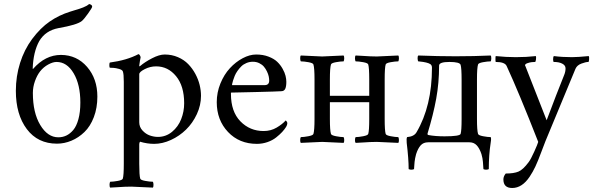

<svg xmlns="http://www.w3.org/2000/svg" viewBox="-20 -710 2960 958"><path d="M59.1 -256.8Q59.1 -329.1 80.1 -395.8Q101.1 -462.4 140.1 -515.1Q181.6 -570.8 228.3 -602.8Q274.9 -634.8 330.1 -651.9Q339.8 -654.8 355.2 -659.7Q370.6 -664.6 377.9 -666.7Q385.3 -668.9 395 -672.9Q404.8 -676.8 411.6 -680.7Q418.5 -684.6 424.8 -689.9Q439.9 -686.5 439.9 -676.8Q439.9 -671.4 419.4 -642.6Q398.9 -613.8 388.2 -605Q364.3 -585.9 272 -569.8Q207 -557.6 175.8 -504.9Q146 -451.2 143.1 -367.2L145 -366.2Q206.1 -436 284.2 -436Q363.3 -435.5 414.6 -376.2Q465.8 -316.9 465.8 -228Q465.8 -171.4 448.2 -125.5Q430.7 -79.6 401.4 -51.3Q372.1 -22.9 336.7 -8.1Q301.3 6.8 264.2 6.8Q168.5 6.8 113.8 -65.9Q59.1 -138.7 59.1 -256.8ZM144 -246.1Q144 -147.5 180.9 -86.2Q217.8 -24.9 271 -24.9Q292.5 -24.9 311 -33.7Q329.6 -42.5 345.7 -61.5Q361.8 -80.6 371.3 -115.5Q380.9 -150.4 380.9 -198.2Q380.9 -288.1 347.4 -344.5Q314 -400.9 262.2 -400.9Q244.1 -400.9 220.7 -388.2Q197.3 -375.5 180.2 -354Q164.6 -334 154.3 -304.9Q144 -275.9 144 -246.1Z M527.8 -372.1Q525.9 -374 525.6 -384Q525.4 -394 527.8 -397.9Q612.8 -409.2 670.9 -439.9Q674.3 -439.9 678 -433.8Q681.6 -427.7 681.6 -423.8L678.2 -405.8Q674.8 -387.7 674.8 -382.8Q674.8 -378.9 676.8 -378.9Q677.7 -378.9 679.7 -380.9Q703.1 -400.9 739 -419.4Q774.9 -438 801.8 -438Q837.4 -438 867.9 -424.8Q898.4 -411.6 919.2 -390.1Q939.9 -368.7 954.6 -341.6Q969.2 -314.5 976.1 -286.4Q982.9 -258.3 982.9 -231.9Q982.9 -185.1 962.2 -140.4Q941.4 -95.7 908.4 -63.5Q875.5 -31.2 833 -11.7Q790.5 7.8 749 7.8Q714.4 7.8 678.7 -2.9Q674.8 2 674.8 9.8V106.9Q674.8 165 679.7 181.2Q681.6 188.5 704.6 192.6Q727.5 196.8 742.7 196.8Q745.6 200.7 745.8 211.4Q746.1 222.2 742.7 226.1Q640.1 221.2 635.7 221.2Q618.2 221.2 602.1 221.9Q585.9 222.7 564.9 224.1Q543.9 225.6 529.8 226.1Q526.4 222.2 526.6 211.4Q526.9 200.7 529.8 196.8Q544.9 196.8 567.9 192.6Q590.8 188.5 592.8 181.2Q597.7 165 597.7 106.9V-301.8Q597.7 -341.8 592.8 -354Q589.8 -361.8 573.7 -366.2Q557.6 -370.6 546.9 -371.3Q536.1 -372.1 527.8 -372.1ZM674.8 -100.1Q674.8 -76.2 691.2 -58.6Q707.5 -41 728 -33.9Q748.5 -26.9 768.1 -26.9Q807.6 -26.9 838.4 -52.2Q869.1 -77.6 884 -115.5Q898.9 -153.3 898.9 -194.8Q898.9 -280.8 858.6 -329.8Q818.4 -378.9 758.8 -378.9Q729.5 -378.9 702.1 -365Q674.8 -351.1 674.8 -339.8Z M1061.5 -200.2Q1061.5 -248.5 1079.8 -293.5Q1098.1 -338.4 1127 -369.6Q1155.8 -400.9 1190.7 -419.4Q1225.6 -438 1258.3 -438Q1292.5 -438 1319.8 -427.5Q1347.2 -417 1363.3 -401.6Q1379.4 -386.2 1390.1 -366.9Q1400.9 -347.7 1404.8 -331.5Q1408.7 -315.4 1408.7 -301.8Q1408.7 -278.8 1403.3 -267.1Q1397.9 -255.4 1384.3 -254.9Q1364.3 -253.4 1254.9 -250.7Q1145.5 -248 1132.3 -248V-241.2Q1132.3 -153.3 1179.4 -104.7Q1226.6 -56.2 1295.4 -56.2Q1331.5 -56.2 1360.6 -73.5Q1389.6 -90.8 1405.3 -108.9Q1405.8 -108.9 1407.7 -107.2Q1409.7 -105.5 1411.6 -102.1Q1413.6 -98.6 1413.6 -95.2Q1413.6 -86.9 1407.7 -77.1Q1399.9 -64.5 1387.9 -51.5Q1376 -38.6 1357.9 -24.2Q1339.8 -9.8 1314.5 -1Q1289.1 7.8 1261.7 7.8Q1173.8 7.8 1117.7 -51.5Q1061.5 -110.8 1061.5 -200.2ZM1137.7 -285.2H1300.3Q1323.2 -285.2 1323.2 -308.1Q1323.2 -317.4 1320.8 -328.9Q1318.4 -340.3 1312 -353.5Q1305.7 -366.7 1296.9 -377.2Q1288.1 -387.7 1273.7 -394.8Q1259.3 -401.9 1241.7 -401.9Q1224.6 -401.9 1209.5 -395.5Q1194.3 -389.2 1183.8 -378.7Q1173.3 -368.2 1164.8 -356Q1156.2 -343.8 1151.1 -331.3Q1146 -318.8 1142.8 -308.3Q1139.6 -297.9 1138.4 -291.5Q1137.2 -285.2 1137.7 -285.2Z M1481 2.9Q1477.5 -1 1477.8 -11.5Q1478 -22 1481 -25.9Q1495.6 -25.9 1518.8 -30.3Q1542 -34.7 1543.9 -42Q1549.3 -59.6 1549.3 -116.2V-314Q1549.3 -370.6 1543.9 -388.2Q1542 -395.5 1519 -399.7Q1496.1 -403.8 1481 -403.8Q1478 -407.7 1477.8 -418.5Q1477.5 -429.2 1481 -433.1Q1583.5 -428.2 1587.4 -428.2Q1591.8 -428.2 1694.3 -433.1Q1697.8 -429.2 1697.5 -418.5Q1697.3 -407.7 1694.3 -403.8Q1679.2 -403.8 1656.2 -399.7Q1633.3 -395.5 1631.3 -388.2Q1626 -370.6 1626 -314V-231.9H1822.3V-314Q1822.3 -372.1 1817.4 -388.2Q1815.4 -395.5 1792.5 -399.7Q1769.5 -403.8 1754.4 -403.8Q1751.5 -407.7 1751.2 -418.5Q1751 -429.2 1754.4 -433.1Q1768.6 -432.6 1789.6 -431.2Q1810.5 -429.7 1826.7 -429Q1842.8 -428.2 1860.4 -428.2Q1864.7 -428.2 1967.3 -433.1Q1970.7 -429.2 1970.5 -418.5Q1970.2 -407.7 1967.3 -403.8Q1952.1 -403.8 1929.2 -399.7Q1906.2 -395.5 1904.3 -388.2Q1899.4 -372.1 1899.4 -314V-116.2Q1899.4 -58.1 1904.3 -42Q1906.2 -34.7 1929.4 -30.3Q1952.6 -25.9 1967.3 -25.9Q1970.2 -22 1970.5 -11.5Q1970.7 -1 1967.3 2.9Q1864.7 -2 1860.4 -2Q1842.8 -2 1826.7 -1.2Q1810.5 -0.5 1789.6 1Q1768.6 2.4 1754.4 2.9Q1751 -1 1751.2 -11.5Q1751.5 -22 1754.4 -25.9Q1769 -25.9 1792.2 -30.3Q1815.4 -34.7 1817.4 -42Q1822.3 -58.1 1822.3 -116.2V-200.2H1626V-116.2Q1626 -59.6 1631.3 -42Q1633.3 -34.7 1656.5 -30.3Q1679.7 -25.9 1694.3 -25.9Q1697.3 -22 1697.5 -11.5Q1697.8 -1 1694.3 2.9Q1591.8 -2 1587.4 -2Q1583.5 -2 1481 2.9Z M2009.3 2.9Q2007.3 -19 2011.2 -25.9Q2045.9 -28.8 2058.1 -49.8Q2135.3 -180.7 2135.3 -372.1Q2135.3 -384.8 2127 -390.1Q2112.8 -399.4 2072.8 -403.3Q2071.8 -403.3 2071 -403.3Q2070.3 -403.3 2069.1 -403.6Q2067.9 -403.8 2066.9 -403.8Q2064.5 -406.2 2063.7 -417Q2063 -427.7 2066.9 -433.1Q2167 -429.2 2252.9 -429.2Q2346.2 -429.2 2428.2 -433.1Q2431.6 -429.2 2431.4 -418.5Q2431.2 -407.7 2428.2 -403.8Q2413.1 -403.8 2390.1 -399.7Q2367.2 -395.5 2365.2 -388.2Q2359.9 -370.6 2359.9 -314V-116.2Q2359.9 -59.6 2365.2 -42Q2367.2 -34.7 2390.4 -30.3Q2413.6 -25.9 2428.2 -25.9Q2429.2 -24.4 2429.7 -22Q2430.2 -19.5 2430.2 -16.1Q2430.2 -12.7 2429.9 -10Q2429.7 -7.3 2429 -3.2Q2428.2 1 2428.2 2.9Q2418.9 63 2418.9 133.8Q2411.6 137.2 2404.1 136.7Q2396.5 136.2 2392.1 133.8Q2391.6 128.4 2390.9 116.7Q2390.1 105 2389.6 97.7Q2389.2 90.3 2387.2 79.6Q2385.3 68.8 2382.3 59.1Q2373 30.8 2358.9 15.4Q2344.7 0 2322.3 0H2116.2Q2092.8 0 2079.1 15.1Q2065.4 30.3 2056.2 59.1Q2053.2 68.8 2051.3 79.8Q2049.3 90.8 2048.6 97.7Q2047.9 104.5 2047.1 116.7Q2046.4 128.9 2045.9 133.8Q2041.5 136.2 2033.9 136.7Q2026.4 137.2 2019 133.8Q2019 83 2009.3 2.9ZM2113.3 -43.9Q2111.8 -37.6 2118.2 -36.1Q2151.9 -29.8 2198.2 -29.8Q2274.9 -29.8 2278.3 -42Q2283.2 -58.1 2283.2 -116.2V-311Q2283.2 -370.1 2278.3 -386.2Q2274.4 -400.9 2222.2 -400.9Q2170.9 -400.9 2170.9 -382.8Q2170.9 -296.4 2156.5 -217.5Q2142.1 -138.7 2113.3 -43.9Z M2453.6 -400.9Q2452.1 -400.9 2452.1 -414.8Q2452.1 -428.7 2453.6 -430.2Q2505.9 -424.8 2553.7 -424.8Q2606.9 -424.8 2653.8 -430.2Q2655.8 -425.8 2654.3 -413.3Q2652.8 -400.9 2649.4 -400.9Q2642.6 -400.9 2633.1 -399.9Q2623.5 -398.9 2611.6 -394.8Q2599.6 -390.6 2599.6 -383.8L2601.6 -379.9L2707.5 -109.9Q2757.3 -242.7 2795.4 -336.9Q2801.8 -352.5 2801.8 -369.1Q2801.8 -383.8 2785.6 -392.3Q2769.5 -400.9 2743.7 -400.9Q2739.7 -400.9 2739.7 -413.8Q2739.7 -426.8 2743.7 -430.2Q2785.2 -424.8 2833.5 -424.8Q2862.3 -424.8 2917.5 -430.2Q2920.4 -425.8 2919.4 -413.3Q2918.5 -400.9 2915.5 -400.9Q2902.8 -400.9 2881.1 -392.8Q2859.4 -384.8 2851.6 -367.2Q2759.8 -147.5 2701.7 -5.9Q2696.3 6.8 2680.2 50.3Q2664.1 93.8 2651.4 120.8Q2638.7 147.9 2622.6 171.9Q2585 228 2535.6 228Q2491.7 228 2491.7 185.1Q2491.7 169.9 2503.4 155.8Q2543.9 155.8 2566.9 146.2Q2589.8 136.7 2617.7 99.1Q2628.4 85 2645.5 47.1Q2662.6 9.3 2665.5 -2Q2567.9 -251 2507.8 -380.9Q2498.5 -400.9 2453.6 -400.9Z"/></svg>

Font: Crimson
Style: Roman
Weight: 400
Version: Version 0.8